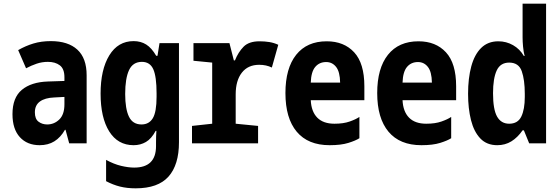

<svg xmlns="http://www.w3.org/2000/svg" viewBox="-20 -781 3040 1046"><path d="M196 10Q128 10 88 -34Q48 -78 48 -159Q48 -249 99 -291.5Q150 -334 241 -337L331 -340V-360Q331 -406 306 -425Q281 -444 241 -444Q209 -444 179.5 -434Q150 -424 122 -409L79 -508Q119 -531 162 -544Q205 -557 257 -557Q351 -557 401.5 -510.5Q452 -464 452 -371V0H357L337 -74H334Q310 -32 276 -11Q242 10 196 10ZM237 -103Q275 -103 303 -130Q331 -157 331 -213V-253L275 -250Q225 -248 197.5 -228Q170 -208 170 -169Q170 -133 190 -118Q210 -103 237 -103Z M719 245Q672 245 634 235.5Q596 226 558 206V90Q600 113 639.5 122.5Q679 132 711 132Q830 132 830 15V-6Q830 -39 832 -68H828Q805 -25 775 -7.5Q745 10 708 10Q622 10 575 -65Q528 -140 528 -271Q528 -402 575.5 -479.5Q623 -557 708 -557Q747 -557 776.5 -538.5Q806 -520 831 -477H838L849 -546H955V-6Q955 117 898 181Q841 245 719 245ZM751 -103Q792 -103 812.5 -137Q833 -171 833 -254V-272Q833 -364 815 -404Q797 -444 753 -444Q704 -444 683 -399Q662 -354 662 -269Q662 -188 682.5 -145.5Q703 -103 751 -103Z M1026 0V-95L1136 -107V-440L1034 -450V-546H1230L1254 -452H1260Q1278 -497 1307 -526.5Q1336 -556 1394 -556Q1422 -556 1447 -552Q1472 -548 1496 -537L1461 -413Q1431 -428 1392 -428Q1331 -428 1297.5 -385Q1264 -342 1264 -267V-107L1386 -95V0Z M1776 10Q1658 10 1596.5 -63.5Q1535 -137 1535 -274Q1535 -409 1593.5 -482.5Q1652 -556 1760 -556Q1854 -556 1909.5 -496Q1965 -436 1965 -311V-235H1673Q1676 -173 1708.5 -140Q1741 -107 1802 -107Q1851 -107 1885 -119Q1919 -131 1938 -144V-28Q1918 -15 1878 -2.5Q1838 10 1776 10ZM1833 -331Q1832 -390 1811 -416.5Q1790 -443 1757 -443Q1720 -443 1697.5 -416.5Q1675 -390 1673 -331Z M2276 10Q2158 10 2096.5 -63.5Q2035 -137 2035 -274Q2035 -409 2093.5 -482.5Q2152 -556 2260 -556Q2354 -556 2409.5 -496Q2465 -436 2465 -311V-235H2173Q2176 -173 2208.5 -140Q2241 -107 2302 -107Q2351 -107 2385 -119Q2419 -131 2438 -144V-28Q2418 -15 2378 -2.5Q2338 10 2276 10ZM2333 -331Q2332 -390 2311 -416.5Q2290 -443 2257 -443Q2220 -443 2197.5 -416.5Q2175 -390 2173 -331Z M2689 10Q2632 10 2597 -26.5Q2562 -63 2546 -126.5Q2530 -190 2530 -270Q2530 -355 2547.5 -419.5Q2565 -484 2601.5 -520Q2638 -556 2695 -556Q2738 -556 2775 -535Q2812 -514 2834 -476H2838Q2832 -500 2829.5 -527.5Q2827 -555 2827 -577V-761H2955V0H2863L2834 -71H2827Q2800 -32 2766 -11Q2732 10 2689 10ZM2754 -107Q2801 -107 2820 -146Q2839 -185 2839 -253V-270Q2839 -346 2822.5 -393Q2806 -440 2754 -440Q2706 -440 2686 -397Q2666 -354 2666 -273Q2666 -185 2688 -146Q2710 -107 2754 -107Z"/></svg>

Font: Noto Sans Mono ExtraCondensed
Style: Bold
Weight: 700
Width: 2
Designer: Monotype Design Team
Foundry: Monotype Imaging Inc.
Version: Version 2.014